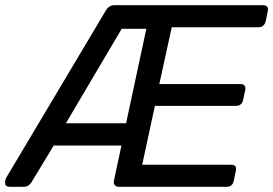

<svg xmlns="http://www.w3.org/2000/svg" viewBox="-53 -720 1053 740"><path d="M-14 0Q-32 0 -33 -12.5Q-34 -25 -29 -35L354 -678Q361 -690 369.5 -695Q378 -700 388 -700H960Q984 -700 979 -676L971 -638Q965 -615 943 -615H609L561 -396H873Q897 -396 892 -372L884 -335Q879 -312 856 -312H544L495 -85H838Q861 -85 856 -62L848 -23Q843 0 820 0H405Q395 0 389.5 -6.5Q384 -13 386 -23L415 -159H154L68 -17Q57 0 39 0ZM201 -245H433L511 -609H416Z"/></svg>

Font: Lubike
Style: Italic
Weight: 400
Italic angle: -12°
Foundry: Honoka55
Version: Version 1.000;July 22, 2022;FontCreator 14.0.0.2862 64-bit